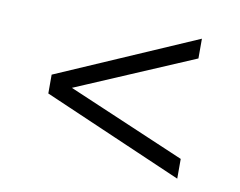

<svg xmlns="http://www.w3.org/2000/svg" viewBox="-52 -637 639 512"><g transform="rotate(10 267.5 -380.5)"><path d="M456.5 -190.5 78.5 -354.5V-405.5L456.5 -569.5V-516L122 -373.5V-387L456.5 -244Z"/></g></svg>

Font: Encode Sans Condensed Thin Light
Style: Regular
Weight: 300
Version: Version 3.002